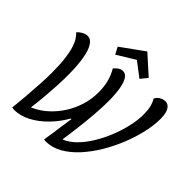

<svg xmlns="http://www.w3.org/2000/svg" viewBox="-225 -1073 1273 1273"><g transform="rotate(45 411.0 -437.0)"><path d="M94 12Q87 12 81 11Q75 10 73 9Q79 -46 84 -109Q89 -172 92.5 -232.5Q96 -293 96 -338Q96 -417 89 -470.5Q82 -524 71 -557.5Q60 -591 46.5 -611Q33 -631 20 -643Q34 -659 53.5 -669.5Q73 -680 92 -680Q121 -680 141.5 -648Q162 -616 172.5 -553.5Q183 -491 183 -399Q183 -353 180 -297.5Q177 -242 172 -185.5Q167 -129 160 -80H164Q218 -104 262 -144Q306 -184 338.5 -235Q371 -286 389 -345Q407 -404 407 -466Q407 -519 395.5 -563Q384 -607 361 -645Q371 -657 386.5 -669Q402 -681 422 -681Q446 -681 462 -657Q478 -633 486.5 -585.5Q495 -538 495 -468Q495 -415 489.5 -345.5Q484 -276 475.5 -206Q467 -136 458 -78H462Q502 -94 540.5 -132Q579 -170 612 -223.5Q645 -277 669.5 -337.5Q694 -398 708 -459.5Q722 -521 722 -575Q722 -613 715 -642.5Q708 -672 694 -694Q702 -714 722 -726Q742 -738 762 -738Q781 -738 794.5 -725.5Q808 -713 815 -689.5Q822 -666 822 -633Q822 -575 806.5 -505Q791 -435 762 -362.5Q733 -290 693.5 -223.5Q654 -157 605.5 -103.5Q557 -50 502 -19Q447 12 388 12Q382 12 378 11Q374 10 372 9Q378 -27 383.5 -64.5Q389 -102 394 -139.5Q399 -177 405 -213H399Q364 -151 314 -99.5Q264 -48 207 -18Q150 12 94 12ZM308 -721 282 -770 443 -886H444L574 -769L535 -721L434 -798Z"/></g></svg>

Font: Sansita Swashed Light
Style: Regular
Weight: 300
Designer: Pablo Cosgaya
Foundry: Omnibus-Type
Version: Version 1.003